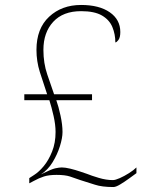

<svg xmlns="http://www.w3.org/2000/svg" viewBox="-20 -743 599 774"><path d="M437 11Q391 11 362.5 1.5Q334 -8 304 -17Q282 -25 262 -31.5Q242 -38 208 -38Q177 -38 157 -31.5Q137 -25 117 -14L98 -4V-25L118 -38Q137 -50 156.5 -73.5Q176 -97 190 -132Q204 -167 204 -211Q204 -240 196 -275.5Q188 -311 179 -339H78V-363H170Q154 -410 140.5 -453Q127 -496 127 -542Q127 -628 178 -675.5Q229 -723 307 -723Q380 -723 422.5 -693.5Q465 -664 465 -614Q465 -592 457.5 -582Q450 -572 445 -572Q445 -605 433 -634Q421 -663 391 -680.5Q361 -698 307 -698Q234 -698 194.5 -655Q155 -612 155 -542Q155 -488 170.5 -443Q186 -398 198 -363H351V-339H207Q216 -314 224 -277Q232 -240 232 -211Q232 -187 221.5 -153.5Q211 -120 192 -89Q173 -58 145 -40L149 -42Q187 -61 203 -64.5Q219 -68 229 -68Q243 -68 263.5 -63Q284 -58 303 -51.5Q322 -45 331 -42Q348 -35 378 -26Q408 -17 435 -17Q445 -17 463 -25Q481 -33 500 -45Q519 -57 530 -68V-45Q519 -37 500.5 -23.5Q482 -10 464.5 0.5Q447 11 437 11Z"/></svg>

Font: Noto Serif Telugu Thin
Style: Regular
Weight: 100
Designer: Jelle Bosma - Monotype Design Team
Foundry: Monotype Imaging Inc.
Version: Version 2.005; ttfautohint (v1.8.4.7-5d5b)